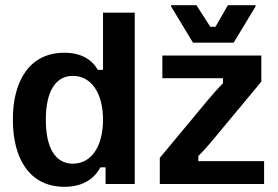

<svg xmlns="http://www.w3.org/2000/svg" viewBox="-20 -716 1080 747"><path d="M889.2 -550 974.2 -690.8V-695.8H866.7L818.3 -611.7H798.3L744.2 -695.8H645.8V-690.8L730.8 -550ZM230.8 10.8C305.8 10.8 348.3 -23.3 370.8 -65H390.8V0H504.2V-666.7H380.8V-444.2H360.8C336.7 -485 295.8 -510.8 230 -510.8C98.3 -510.8 30 -405.8 30 -250.8C30 -97.5 95.8 10.8 230.8 10.8ZM1007.5 0V-89.2H751.7V-109.2C770 -126.7 788.3 -147.5 808.3 -171.7L996.7 -398.3V-500H611.7V-411.7H847.5V-391.7C830 -375 810.8 -352.5 790.8 -329.2L601.7 -101.7V0ZM263.3 -79.2C197.5 -79.2 158.3 -137.5 158.3 -250C158.3 -362.5 197.5 -420.8 263.3 -420.8C335 -420.8 380.8 -354.2 380.8 -250C380.8 -145.8 335 -79.2 263.3 -79.2Z"/></svg>

Font: Familjen Grotesk SemiBold
Style: Regular
Weight: 600
Designer: Anders Wikstroem, Jonas Baeckman, Matilda Gysing, Kristian Moeller
Foundry: Familjen STHLM AB
Version: Version 2.000